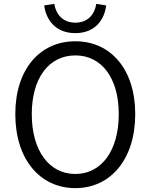

<svg xmlns="http://www.w3.org/2000/svg" viewBox="-20 -958 777 991"><path d="M369 13C550 13 678 -135 678 -369C678 -602 550 -745 369 -745C187 -745 59 -602 59 -369C59 -135 187 13 369 13ZM369 -60C233 -60 144 -181 144 -369C144 -556 233 -672 369 -672C504 -672 593 -556 593 -369C593 -181 504 -60 369 -60ZM369 -787C470 -787 519 -855 528 -930L477 -938C469 -885 434 -841 369 -841C303 -841 269 -885 260 -938L208 -930C218 -855 267 -787 369 -787Z"/></svg>

Font: Noto Sans CJK SC DemiLight
Style: Regular
Weight: 350
Designer: Ryoko NISHIZUKA 西塚涼子 (kana, bopomofo & ideographs); Paul D. Hunt (Latin, Greek & Cyrillic); Sandoll Communications 산돌커뮤니
Foundry: Adobe
Version: Version 2.004;hotconv 1.0.118;makeotfexe 2.5.65603